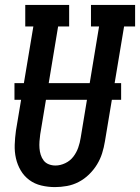

<svg xmlns="http://www.w3.org/2000/svg" viewBox="-20 -755 571 783"><path d="M204 8Q176 8 148.5 1.5Q121 -5 99.5 -21Q78 -37 64.5 -60Q51 -83 45 -109.5Q39 -136 40 -164.5Q41 -193 45 -222L116 -647H83V-735H262V-647H217L144 -207Q142 -193 141 -178.5Q140 -164 141 -150.5Q142 -137 146 -124Q150 -111 158 -100.5Q166 -90 179 -85Q192 -80 206 -80Q226 -80 246 -89.5Q266 -99 279 -116Q292 -133 299 -153Q306 -173 309 -193L384 -647H351V-735H531V-647H486L408 -179Q404 -154 396.5 -130Q389 -106 375.5 -84Q362 -62 343 -43.5Q324 -25 301 -13Q278 -1 253 3.5Q228 8 204 8ZM39 -348V-416H474V-348Z"/></svg>

Font: Iosevka Slab Semibold
Style: Italic
Weight: 600
Italic angle: -9°
Monospace: yes
Designer: Belleve Invis
Foundry: Belleve Invis
Version: Version 11.1.1; ttfautohint (v1.8.3)